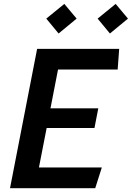

<svg xmlns="http://www.w3.org/2000/svg" viewBox="-20 -986 690 1006"><path d="M32.5 0H479L513.5 -108.5H184L224.5 -315.5H475L495 -418.5H244.5L284 -621.5H596.5L604.5 -730H174.5ZM222.5 -888.5 287 -810.5 381.5 -888.5 317 -965.5ZM491.5 -888.5 556 -810.5 650.5 -888.5 586 -965.5Z"/></svg>

Font: Monaspace Krypton SemiBold
Style: Italic
Weight: 600
Italic angle: -11°
Designer: Riley Cran & the Lettermatic Team
Foundry: Lettermatic
Version: Version 1.101 (Monaspace Krypton)